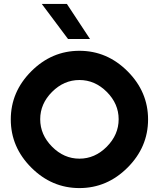

<svg xmlns="http://www.w3.org/2000/svg" viewBox="-20 -949 810 979"><path d="M193 -929H321L439 -750H327ZM524.5 -201Q585 -262 585 -341Q585 -420 524.5 -480.5Q464 -541 385 -541Q306 -541 245.5 -480.5Q185 -420 185 -341Q185 -262 245.5 -201Q306 -140 385 -140Q464 -140 524.5 -201ZM630.5 -585.5Q735 -481 735 -340Q735 -199 630.5 -94.5Q526 10 385 10Q244 10 139.5 -94.5Q35 -199 35 -340Q35 -481 139.5 -585.5Q244 -690 385 -690Q526 -690 630.5 -585.5Z"/></svg>

Font: Puffins on Iceburgs(2)
Style: on-Iceburgs-Bold
Weight: 700
Version: Version 1.0